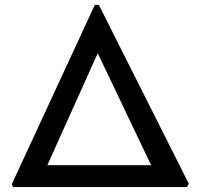

<svg xmlns="http://www.w3.org/2000/svg" viewBox="-20 -756 811 776"><path d="M34.2 0 27.3 -10.7 363.3 -736.3H379.4L743.2 -13.2L735.4 0ZM171.4 -88.4H590.8L375 -541Z"/></svg>

Font: HaufeMerriweatherSans
Style: Regular
Weight: 400
Designer: Eben Sorkin ( eben@eyebytes.com )
Foundry: Eben Sorkin
Version: Version 1.56